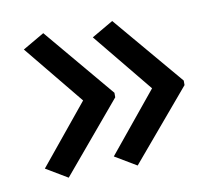

<svg xmlns="http://www.w3.org/2000/svg" viewBox="-55 -535 620 543"><g transform="rotate(-10 254.5 -263.5)"><path d="M469 -257 299 -56 237 -93 377 -264 237 -435 299 -471 469 -270ZM270 -257 101 -56 39 -93 179 -264 39 -435 101 -471 270 -270Z"/></g></svg>

Font: Noto Sans Buhid
Style: Regular
Weight: 400
Designer: Monotype Design Team
Foundry: Monotype Imaging Inc.
Version: Version 2.001